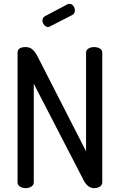

<svg xmlns="http://www.w3.org/2000/svg" viewBox="-20 -975 621 995"><path d="M354 -897 241 -839Q233 -835 230 -835Q218 -835 209 -845.5Q200 -856 200 -869Q200 -884 213 -891L330 -953Q336 -955 340 -955Q352 -955 360 -944.5Q368 -934 368 -921Q368 -904 354 -897ZM468 0Q436 0 415 -38L155 -541V-30Q155 -16 142.5 -8Q130 0 113 0Q96 0 83.5 -8Q71 -16 71 -30V-702Q71 -731 113 -731Q134 -731 148.5 -718.5Q163 -706 177 -678L426 -191V-702Q426 -716 438.5 -723.5Q451 -731 468 -731Q485 -731 497.5 -723.5Q510 -716 510 -702V-30Q510 -16 497.5 -8Q485 0 468 0Z"/></svg>

Font: Dosis
Style: Medium
Weight: 500
Designer: Edgar Tolentino, Pablo Impallari, Igino Marini
Foundry: Edgar Tolentino, Pablo Impallari, Igino Marini
Version: Version 1.007